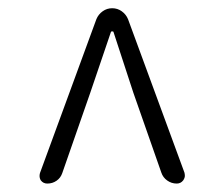

<svg xmlns="http://www.w3.org/2000/svg" viewBox="-20 -761 540 462"><path d="M93.8 -319.3Q84 -319.3 78.1 -327.1Q75.2 -332 75.2 -337.9Q75.2 -340.8 76.2 -344.7L211.9 -714.8Q216.8 -726.6 227.1 -733.9Q237.3 -741.2 250 -741.2Q262.7 -741.2 272.9 -733.9Q283.2 -726.6 288.1 -714.8L423.8 -345.7Q424.8 -341.8 424.8 -337.9Q424.8 -333 420.9 -327.1Q415 -319.3 405.3 -319.3Q392.6 -319.3 382.3 -326.7Q372.1 -334 368.2 -345.7L300.8 -538.1L252.9 -684.6Q252 -685.5 250 -685.5Q248 -685.5 247.1 -684.6L197.3 -538.1L129.9 -344.7Q126 -333 116.2 -326.2Q106.4 -319.3 93.8 -319.3Z"/></svg>

Font: Gen Jyuu Gothic L Monospace Light
Style: Regular
Weight: 300
Designer: [Source Han Sans]
Ryoko NISHIZUKA  (kana & ideographs); Paul D. Hunt (Latin, Greek & Cyrillic); Wenlong ZHANG  (bopomofo
Version: Version 1.002.20150607